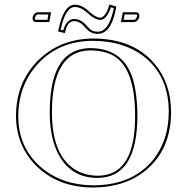

<svg xmlns="http://www.w3.org/2000/svg" viewBox="-20 -831 839 861"><path d="M747.1 -329.1Q747.1 -163.1 636.2 -69.3Q542 9.3 397.9 9.8Q241.2 9.8 142.6 -87.4Q52.7 -177.2 51.8 -310.1Q51.8 -461.4 151.4 -560.5Q249.5 -657.2 397 -658.2Q577.6 -658.2 673.3 -544.9Q746.6 -458 747.1 -329.1ZM383.8 -605Q213.4 -602.5 212.9 -327.1Q212.9 -130.9 321.8 -67.4Q364.3 -43.5 418 -43Q577.6 -43 585.4 -282.7Q585.9 -296.4 585.9 -310.1Q585.9 -522 492.2 -579.1Q448.7 -605 383.8 -605ZM429.2 -751.5Q454.6 -753.4 470.7 -811L501.5 -801.3Q482.4 -687.5 426.3 -679.7Q422.4 -679.2 418.9 -679.2Q386.2 -679.2 364.7 -704.6Q362.3 -707.5 360.4 -710Q338.4 -735.8 313 -736.3Q286.1 -736.3 275.4 -699.7Q272.9 -691.4 271 -682.6L240.7 -689.9Q263.2 -808.6 315.4 -810.1Q350.1 -809.1 382.3 -776.9Q410.2 -752 429.2 -751.5ZM201.2 -731.9H139.2Q127 -733.4 126 -747.1Q126 -763.7 139.6 -773.4Q144 -775.9 147.9 -775.9H209ZM530.8 -775.9H591.8Q604 -774.4 605 -761.2Q605 -744.1 590.8 -734.9Q585.9 -732.4 582 -731.9H522ZM736.8 -329.1Q736.8 -492.7 622.1 -580.1Q532.2 -647.5 397 -647.9Q244.1 -647.9 148.4 -543Q62.5 -447.8 62 -310.1Q62 -167.5 166 -79.1Q260.3 -0.5 397.9 0Q573.7 0 667 -114.7Q736.3 -201.7 736.8 -329.1ZM383.8 -615.2Q531.2 -615.2 574.7 -480Q595.7 -413.1 596.2 -310.1Q594.7 -34.2 418 -33.2Q293.5 -33.2 237.8 -147.5Q203.1 -220.2 203.1 -327.1Q203.1 -590.3 355.5 -612.8Q369.6 -615.2 383.8 -615.2ZM429.2 -741.7Q405.3 -742.7 375.5 -770Q344.2 -799.8 315.4 -799.8Q272.5 -797.9 252 -697.3L263.7 -694.8Q277.8 -745.6 313 -746.1Q343.8 -745.1 368.2 -716.3Q386.7 -693.8 402.8 -690.4Q410.6 -689 418.9 -689Q465.8 -689 487.3 -781.2Q488.8 -788.1 490.2 -794.4L477.5 -798.3Q458.5 -742.7 429.2 -741.7ZM192.9 -742.2 196.8 -766.1H147.9Q143.1 -766.1 137.7 -753.9Q136.2 -750 136.2 -747.1Q137.2 -742.7 139.2 -742.2ZM539.1 -766.1 534.2 -742.2H582Q587.9 -742.2 593.3 -754.4Q594.7 -758.3 595.2 -761.2Q594.2 -766.1 591.8 -766.1Z"/></svg>

Font: Linux Biolinum Outline O
Style: Bold
Weight: 700
Designer: Philipp H. Poll
Foundry: Philipp H. Poll
Version: Version 0.9.2